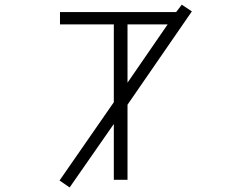

<svg xmlns="http://www.w3.org/2000/svg" viewBox="-20 -783 1040 836"><path d="M535.2 -422.9 710 -676.8H535.2ZM747.1 -730.5 771.5 -762.7 815.4 -733.4 535.2 -327.1V0H475.6V-243.2L283.2 33.2L239.3 2.9L475.6 -337.9V-676.8H241.2V-730.5Z"/></svg>

Font: GenEi Gothic M Light
Style: Regular
Weight: 300
Designer: o_tamon (Modified); [Source Han Sans]
Ryoko NISHIZUKA  (kana & ideographs); Paul D. Hunt (Latin, Greek & Cyrillic); Wenl
Version: Version 1.1a;Original Version 1.004